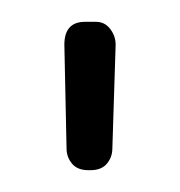

<svg xmlns="http://www.w3.org/2000/svg" viewBox="-20 -474 165 176"><path d="M83 -338Q83 -330 78 -324Q73 -318 63 -318H61Q51 -318 46 -324Q41 -330 41 -338L39 -433Q39 -454 58 -454H68Q76 -454 81 -447.5Q86 -441 86 -433Z"/></svg>

Font: Chathura ExtraBold
Style: Regular
Weight: 800
Designer: Appaji Ambarisha Darbha
Foundry: Aditya Fonts
Version: Version 1.002 2016